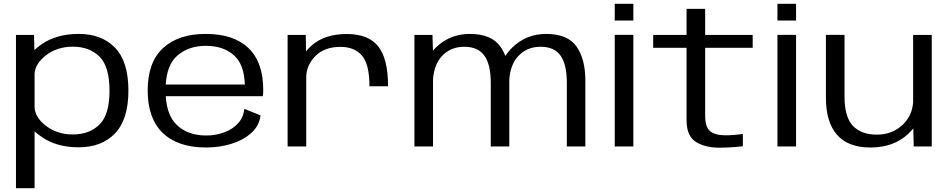

<svg xmlns="http://www.w3.org/2000/svg" viewBox="-20 -775 5032 1016"><path d="M64.5 221V-590H160L162 -510Q178 -525.5 200.5 -541Q279.5 -595.5 396.5 -595.5Q518.5 -595.5 589 -522.2Q659.5 -449 659.5 -296Q659.5 -143.5 589 -69.5Q518.5 4.5 396.5 4.5Q279.5 4.5 200.5 -50.5Q178.5 -65.5 163 -80V221ZM163 -206.5Q166 -153.5 222 -110Q282 -63.5 365.5 -63.5Q453 -63.5 506.2 -115.8Q559.5 -168 559.5 -295.5Q559.5 -423 506.2 -475.5Q453 -528 365.5 -528Q282 -528 222 -481.5Q166 -437.5 163 -384.5Z M1071 5.5Q920.5 5.5 841 -71.8Q761.5 -149 761.5 -295.5Q761.5 -446.5 843.2 -521Q925 -595.5 1068.5 -595.5Q1217 -595.5 1295 -520.5Q1373 -445.5 1373 -298.5Q1373 -280 1370.5 -266H857Q863.5 -165 914 -115.5Q972 -58 1071 -58Q1123 -58 1167.8 -75Q1212.5 -92 1240.8 -123.5Q1269 -155 1272.5 -199L1358.5 -164.5Q1352 -109.5 1310.2 -71.8Q1268.5 -34 1205.2 -14.2Q1142 5.5 1071 5.5ZM857 -327.5H1275.5Q1272.5 -432.5 1219.5 -481Q1163.5 -532.5 1069 -532.5Q976 -532.5 916 -478.5Q863.5 -431.5 857 -327.5Z M1935 -318.5Q1935 -434.5 1895.5 -480.8Q1856 -527 1781.5 -527Q1696.5 -527 1648 -477.5Q1604.5 -433 1600.5 -374.5V0H1502V-590H1598L1599.5 -503Q1612 -519.5 1629.5 -534.5Q1697.5 -595 1815 -595Q1930 -595 1981.8 -529.2Q2033.5 -463.5 2033.5 -318.5Z M2173 0V-590H2268.5L2271 -507Q2279 -516.5 2288 -525Q2361.5 -595.5 2466 -595.5Q2580 -595.5 2627.5 -529Q2643.5 -506.5 2654 -479Q2669.5 -503 2692 -524.5Q2765.5 -595.5 2870 -595.5Q2983.5 -595.5 3030.5 -529.2Q3077.5 -463 3077.5 -348V0H2979.5V-336.5Q2979.5 -432.5 2946.8 -480Q2914 -527.5 2840.5 -527.5Q2766.5 -527.5 2720.5 -476Q2679.5 -430 2675 -352Q2675 -350 2675 -348V0H2577V-336.5Q2577 -432.5 2543.5 -480Q2510 -527.5 2437 -527.5Q2362.5 -527.5 2316.5 -476Q2277 -431 2271.5 -356V0Z M3233 0V-590.5H3331.5V0ZM3233 -755H3331.5V-666.5H3233Z M3788 6.5Q3709.5 6.5 3661.2 -24.8Q3613 -56 3613 -139.5V-522H3436.5V-590H3613V-728H3711.5V-590H3963V-522H3711.5V-163.5Q3711.5 -101 3738.8 -80Q3766 -59 3818.5 -59Q3861 -59 3911 -66V-1Q3843.5 6.5 3788 6.5Z M4094 0V-590.5H4192.5V0ZM4094 -755H4192.5V-666.5H4094Z M4815 0 4813 -95.5Q4800 -80.5 4784.5 -65.5Q4708.5 5.5 4586 5.5Q4468.5 5.5 4409.5 -61.5Q4350.5 -128.5 4350.5 -257.5V-590.5H4449V-262.5Q4449 -156 4493.2 -109.2Q4537.5 -62.5 4619.5 -62.5Q4702 -62.5 4757.5 -115.5Q4807.5 -163.5 4812 -235.5V-590H4910.5V0Z"/></svg>

Font: Anybody ExtraExpanded
Style: Regular
Weight: 400
Width: 8
Designer: Tyler Finck
Foundry: Etcetera Type Company
Version: Version 1.010; ttfautohint (v1.8.3) -l 8 -r 50 -G 200 -x 14 